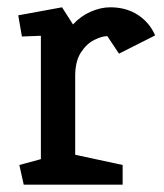

<svg xmlns="http://www.w3.org/2000/svg" viewBox="-20 -506 448 526"><path d="M45 0 33 -54 92 -70V-408L40 -406L30 -464L150 -486L180 -439Q201 -462 228.5 -474Q256 -486 282 -486Q326 -486 358 -465Q390 -444 405 -409L306 -359L274 -407Q259 -407 238 -396.5Q217 -386 201.5 -362Q186 -338 186 -298V-82L316 -54V0Z"/></svg>

Font: Kreon
Style: Regular
Weight: 400
Designer: Julia Petretta
Foundry: Julia Petretta and Eli Heuer
Version: Version 2.002